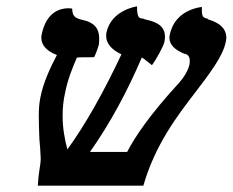

<svg xmlns="http://www.w3.org/2000/svg" viewBox="-20 -584 732 604"><path d="M690 -451C691 -456 692 -460 692 -465C692 -504 654 -517 635 -523C633 -523 633 -524 633 -524H635C634.1 -524.9 631.3 -526.1 626 -527C621 -529 615 -531 615 -551V-562C615 -562 530 -556 514 -474C513 -471 513 -468 513 -465C513 -444 529 -427 562 -414V-415C567 -413 577 -410 577 -393C577 -390 577 -386 576 -381C572 -363 560 -342 542 -322C452 -224 404 -153 380 -106H263C328 -198 382 -300 426 -403C430 -401 435 -398 458 -379C473 -399 494 -439 497 -451C498 -458 499 -463 499 -468C499 -508 463 -517 436 -523C434.6 -523.6 433.6 -524.2 432 -525C430 -525 427 -526 424 -526C418 -528 411 -529 411 -564C411 -564 330 -553 315 -482C314 -478 314 -475 314 -471C314 -447.7 330 -428.3 362 -413C305 -292 248 -191 192 -114C183 -147 177 -183 177 -219C177 -243 179 -268 185 -293C193 -334 208 -371 222 -403H223C232 -404 261 -404 276 -404C281 -413 288 -433 291 -443C292 -451 292 -458 292 -464C292 -495 275 -514 241 -521C214 -527 208 -534 207 -557C207 -557 202 -558 195 -558C172 -558 126 -549 111 -475C110 -472 110 -468 110 -465C110 -442 127 -423 159 -411C138 -371 116 -324 107 -277C103 -258 102 -239 102 -218C102 -196 103 -172 104 -145C106 -127 107 -109 108 -88V-83C108 -74 106 -62 104 -49C102 -36 100 -21 99 0H431C468 -129 538.1 -220 594 -293C639.5 -352.4 681 -407 690 -451ZM562 -414H564Z"/></svg>

Font: Linux Libertine O
Style: Bold Italic
Weight: 700
Italic angle: -11.5°
Designer: Philipp H. Poll
Foundry: Philipp H. Poll
Version: Version 4.1.0